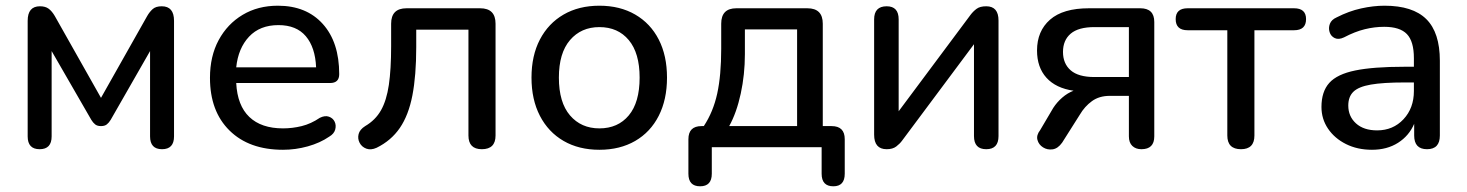

<svg xmlns="http://www.w3.org/2000/svg" viewBox="-20 -516 5142 673"><path d="M119 7Q77 7 77 -38V-443Q77 -494 120 -494Q139 -494 150.5 -485.5Q162 -477 172 -460L334 -173L496 -460Q504 -474 515 -484Q526 -494 547 -494Q590 -494 590 -443V-38Q590 7 548 7Q506 7 506 -38V-337L368 -96Q362 -86 354.5 -80Q347 -74 334 -74Q321 -74 313.5 -80Q306 -86 300 -96L161 -337V-38Q161 7 119 7Z M972 9Q853 9 784.5 -58.5Q716 -126 716 -243Q716 -319 746.5 -375.5Q777 -432 830.5 -464Q884 -496 954 -496Q1054 -496 1111.5 -432Q1169 -368 1169 -256Q1169 -225 1137 -225H808Q812 -146 854 -106Q896 -66 972 -66Q1005 -66 1037.5 -74Q1070 -82 1101 -103Q1119 -112 1133 -107Q1147 -102 1153 -89.5Q1159 -77 1155 -62Q1151 -47 1134 -37Q1102 -15 1059 -3Q1016 9 972 9ZM808 -280H1088Q1085 -350 1052 -389Q1019 -428 956 -428Q891 -428 853 -387.5Q815 -347 808 -280Z M1669 7Q1622 7 1622 -41V-412H1439V-351Q1439 -251 1425.5 -181.5Q1412 -112 1381.5 -67.5Q1351 -23 1300 2Q1280 11 1264 5Q1248 -1 1240.5 -15.5Q1233 -30 1237 -46Q1241 -62 1260 -74Q1296 -95 1315.5 -129.5Q1335 -164 1343 -218.5Q1351 -273 1351 -354V-433Q1351 -487 1405 -487H1663Q1717 -487 1717 -433V-41Q1717 7 1669 7Z M2081 9Q2009 9 1955.5 -22Q1902 -53 1872.5 -110Q1843 -167 1843 -244Q1843 -321 1872.5 -377.5Q1902 -434 1955.5 -465Q2009 -496 2081 -496Q2153 -496 2206.5 -465Q2260 -434 2289 -377.5Q2318 -321 2318 -244Q2318 -167 2289 -110Q2260 -53 2206.5 -22Q2153 9 2081 9ZM2081 -66Q2146 -66 2184 -111.5Q2222 -157 2222 -244Q2222 -330 2184 -375.5Q2146 -421 2081 -421Q2017 -421 1978 -375.5Q1939 -330 1939 -244Q1939 -157 1978 -111.5Q2017 -66 2081 -66Z M2536 -74H2774V-413H2591V-326Q2591 -255 2576.5 -188Q2562 -121 2536 -74ZM2434 137Q2393 137 2393 93V-28Q2393 -74 2439 -74H2447Q2480 -124 2494 -188Q2508 -252 2508 -345V-433Q2508 -487 2561 -487H2810Q2864 -487 2864 -433V-74H2895Q2941 -74 2941 -28V93Q2941 137 2901 137Q2860 137 2860 93V0H2475V93Q2475 137 2434 137Z M3088 7Q3044 7 3044 -44V-448Q3044 -494 3088 -494Q3130 -494 3130 -448V-126L3382 -464Q3391 -476 3403 -485Q3415 -494 3437 -494Q3480 -494 3480 -444V-39Q3480 7 3437 7Q3394 7 3394 -39V-361L3142 -23Q3134 -12 3121.5 -2.5Q3109 7 3088 7Z M3816 -246H3937V-421H3816Q3760 -421 3733 -398Q3706 -375 3706 -334Q3706 -293 3733 -269.5Q3760 -246 3816 -246ZM3981 7Q3961 7 3949 -4.5Q3937 -16 3937 -38V-180H3870Q3833 -180 3807.5 -161.5Q3782 -143 3765 -114L3703 -16Q3688 5 3669.5 7.5Q3651 10 3636 0.5Q3621 -9 3616.5 -25.5Q3612 -42 3626 -60L3672 -138Q3685 -158 3703.5 -174Q3722 -190 3743 -198Q3681 -207 3648 -243.5Q3615 -280 3615 -339Q3615 -407 3660.5 -447Q3706 -487 3797 -487H3977Q4026 -487 4026 -439V-38Q4026 7 3981 7Z M4330 7Q4282 7 4282 -41V-410H4143Q4101 -410 4101 -449Q4101 -487 4143 -487H4516Q4558 -487 4558 -449Q4558 -410 4516 -410H4377V-41Q4377 7 4330 7Z M4789 9Q4738 9 4698 -11Q4658 -31 4635 -65Q4612 -99 4612 -141Q4612 -195 4639.5 -225.5Q4667 -256 4730.5 -269Q4794 -282 4902 -282H4936V-312Q4936 -371 4911.5 -396.5Q4887 -422 4832 -422Q4798 -422 4763.5 -413.5Q4729 -405 4691 -385Q4672 -376 4658.5 -382.5Q4645 -389 4640.5 -403.5Q4636 -418 4641.5 -432.5Q4647 -447 4665 -455Q4708 -477 4751 -486.5Q4794 -496 4833 -496Q4932 -496 4979.5 -449Q5027 -402 5027 -303V-41Q5027 7 4982 7Q4937 7 4937 -41V-82Q4919 -40 4880.5 -15.5Q4842 9 4789 9ZM4936 -227H4904Q4828 -227 4785 -219.5Q4742 -212 4724 -194.5Q4706 -177 4706 -146Q4706 -108 4733 -83.5Q4760 -59 4807 -59Q4863 -59 4899.5 -98Q4936 -137 4936 -197Z"/></svg>

Font: Chiron GoRound TC
Style: Regular
Weight: 400
Designer: Ryoko NISHIZUKA 西塚涼子 (kana, bopomofo & ideographs); Paul D. Hunt (Latin, Greek & Cyrillic); Sandoll Communications 산돌커뮤니
Foundry: Adobe
Version: Version 1.000;hotconv 1.1.1;makeotfexe 2.6.0